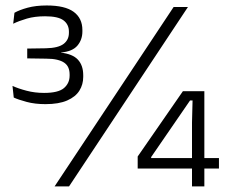

<svg xmlns="http://www.w3.org/2000/svg" viewBox="-20 -664 810 684"><path d="M142 -293Q104.5 -293 74.8 -301Q45 -309 29 -316.5L24.5 -358Q45 -348.5 74.5 -340.8Q104 -333 137 -333Q187.5 -333 207.8 -350.2Q228 -367.5 228 -394.5V-398.5Q228 -412.5 223.5 -423Q219 -433.5 209 -440.5Q199 -447.5 183.2 -451.2Q167.5 -455 144.5 -455L77 -456V-491L143.5 -492Q187.5 -493 206.5 -507.5Q225.5 -522 225.5 -547V-551.5Q225.5 -577 206.2 -591.5Q187 -606 140.5 -606Q104 -606 75.8 -597.8Q47.5 -589.5 27 -579.5L31.5 -618.5Q49 -628.5 78.2 -636.5Q107.5 -644.5 146.5 -644.5Q211.5 -644.5 242.5 -621.8Q273.5 -599 273.5 -557V-552Q273.5 -522.5 255.8 -501.5Q238 -480.5 197.5 -477L196 -473V-476.5Q238.5 -472 257.5 -451.5Q276.5 -431 276.5 -396V-390Q276.5 -363 262.8 -341Q249 -319 219.2 -306Q189.5 -293 142 -293ZM174.5 0 598.5 -639H649.5L226 0ZM664 0V-227.5L666 -306H657L518.5 -104.5V-86.5L497 -101H760V-63.5H470.5V-106.5L631.5 -339H708V0Z"/></svg>

Font: Anek Bangla Medium Light
Style: Regular
Weight: 300
Version: Version 1.003